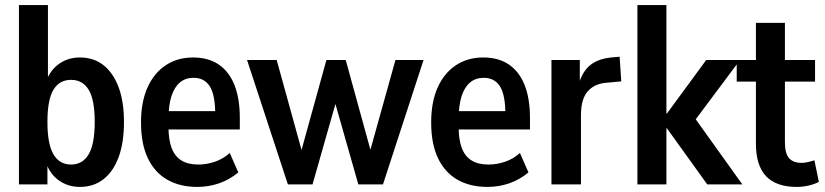

<svg xmlns="http://www.w3.org/2000/svg" viewBox="-20 -725 3243 755"><path d="M294.5 10Q244 10 206.8 -19Q169.5 -48 156 -102.5H166.5V0H54.5V-705H168.5V-387.5H156Q170 -441 207 -470Q244 -499 294 -499Q349 -499 387.2 -468.5Q425.5 -438 446.5 -381.8Q467.5 -325.5 467.5 -245Q467.5 -165 446.8 -108Q426 -51 387.2 -20.5Q348.5 10 294.5 10ZM259.5 -78Q305 -78 328.8 -118.5Q352.5 -159 352.5 -245Q352.5 -332.5 328.8 -371.8Q305 -411 259.5 -411Q213.5 -411 190 -371.8Q166.5 -332.5 166.5 -245Q166.5 -159 190 -118.5Q213.5 -78 259.5 -78Z M756 10Q687 10 637.5 -18.5Q588 -47 561.2 -103.2Q534.5 -159.5 534.5 -243.5Q534.5 -323 559.5 -379.8Q584.5 -436.5 630.8 -467.8Q677 -499 739 -499Q799 -499 839.8 -471.5Q880.5 -444 901.8 -391Q923 -338 923 -261V-216H628V-288H841L826.5 -271.5Q826.5 -352 805 -385.5Q783.5 -419 741.5 -419Q709.5 -419 687.8 -401Q666 -383 654.2 -347Q642.5 -311 642.5 -254.5V-227.5Q642.5 -175 655.2 -142.2Q668 -109.5 693.8 -93.8Q719.5 -78 760 -78Q792.5 -78 825 -89Q857.5 -100 883.5 -123.5L917 -47Q883 -18.5 841.8 -4.2Q800.5 10 756 10Z M1112 0 951.5 -489H1068L1175.5 -100H1156L1263.5 -489H1339.5L1446.5 -100H1426.5L1535 -489H1645.5L1486 0H1389L1277 -393.5H1321L1209 0Z M1897 10Q1828 10 1778.5 -18.5Q1729 -47 1702.2 -103.2Q1675.5 -159.5 1675.5 -243.5Q1675.5 -323 1700.5 -379.8Q1725.5 -436.5 1771.8 -467.8Q1818 -499 1880 -499Q1940 -499 1980.8 -471.5Q2021.5 -444 2042.8 -391Q2064 -338 2064 -261V-216H1769V-288H1982L1967.5 -271.5Q1967.5 -352 1946 -385.5Q1924.5 -419 1882.5 -419Q1850.5 -419 1828.8 -401Q1807 -383 1795.2 -347Q1783.5 -311 1783.5 -254.5V-227.5Q1783.5 -175 1796.2 -142.2Q1809 -109.5 1834.8 -93.8Q1860.5 -78 1901 -78Q1933.5 -78 1966 -89Q1998.5 -100 2024.5 -123.5L2058 -47Q2024 -18.5 1982.8 -4.2Q1941.5 10 1897 10Z M2148.5 0V-489H2260V-378H2252Q2263.5 -434 2294.8 -463.5Q2326 -493 2383 -499L2416.5 -502L2423 -405L2358.5 -399Q2314.5 -394 2289.5 -363.8Q2264.5 -333.5 2264.5 -271.5V0Z M2486.5 0V-705H2600.5V-278.5H2602.5L2757 -489H2890L2696.5 -230L2698.5 -280L2899 0H2761L2602.5 -220.5H2600.5V0Z M3113 10Q3032.5 10 2992.5 -32Q2952.5 -74 2952.5 -160.5V-404H2877V-489H2952.5V-635H3066.5V-489H3185V-404H3066.5V-166.5Q3066.5 -121 3083 -102.8Q3099.5 -84.5 3132.5 -84.5Q3144.5 -84.5 3158 -87.8Q3171.5 -91 3182.5 -94.5L3200 -10Q3184 -1 3160.5 4.5Q3137 10 3113 10Z"/></svg>

Font: Nunito Sans 12pt ExtraLight Condensed
Style: Regular
Weight: 200
Width: 3
Version: Version 3.101;gftools[0.9.27]